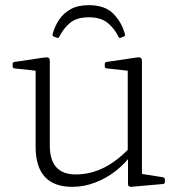

<svg xmlns="http://www.w3.org/2000/svg" viewBox="-20 -717 694 744"><path d="M324 -697Q387 -697 419.5 -663.5Q452 -630 464 -585Q466 -578 459 -575L448 -571Q441 -568 439 -575Q424 -606 397.5 -628Q371 -650 324 -650Q277 -650 251 -628Q225 -606 210 -575Q207 -568 200 -571L189 -575Q182 -578 184 -585Q192 -615 209 -640.5Q226 -666 254 -681.5Q282 -697 324 -697ZM530 -162V-19L511 -46L612 -30Q619 -28 619 -21V-12Q619 -5 612 -4L487 7Q482 7 479 4.5Q476 2 476 -5V-117L475 -126V-162ZM260 7Q189 7 153.5 -32Q118 -71 118 -149V-323H173V-153Q173 -41 274 -41Q388 -41 487 -149L493 -122Q466 -84 429 -55Q392 -26 348.5 -9.5Q305 7 260 7ZM475 -162V-323H530V-162ZM118 -323V-468L137 -441L36 -452Q29 -453 29 -460V-469Q29 -476 36 -477L151 -494Q164 -496 168.5 -493Q173 -490 173 -480V-323ZM475 -323V-468L493 -441L393 -452Q386 -453 386 -460V-469Q386 -476 393 -477L508 -494Q521 -496 525.5 -493Q530 -490 530 -480V-323Z"/></svg>

Font: Hahmlet ExtraLight
Style: Regular
Weight: 250
Designer: Minjoo Ham & Mark Frömberg
Foundry: hypertype
Version: Version 1.002